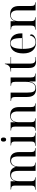

<svg xmlns="http://www.w3.org/2000/svg" viewBox="1642 -2426 794 4117"><g transform="rotate(-90 2038.5 -367.0)"><path d="M28 0H297V-10H294C235 -10 212 -33 212 -92V-346C212 -465 253 -526 333 -526C403 -526 433 -478 433 -367V0H612V-10H609C550 -10 527 -33 527 -92V-360C527 -466 569 -526 646 -526C714 -526 743 -478 743 -367V0H922V-10H919C860 -10 837 -33 837 -92V-347C837 -480 782 -546 668 -546C612 -546 547 -531 522 -424H520C493 -518 433 -546 362 -546C302 -546 241 -529 213 -441H211V-536H33V-526H36C95 -526 118 -504 118 -448V-87C118 -32 95 -10 36 -10H28Z M1105 -632C1129 -632 1149 -647 1149 -688C1149 -730 1129 -744 1105 -744C1080 -744 1061 -730 1061 -688C1061 -647 1080 -632 1105 -632ZM968 0H1252V-10H1239C1180 -10 1157 -33 1157 -92V-536H978V-526H981C1040 -526 1063 -504 1063 -448V-87C1063 -32 1040 -10 981 -10H968Z M1293 0H1562V-10H1557C1496 -10 1477 -32 1477 -102V-359C1477 -445 1507 -531 1601 -531C1679 -531 1708 -471 1708 -384V0H1882V-10H1877C1820 -10 1802 -32 1802 -102V-350C1802 -487 1744 -546 1626 -546C1575 -546 1505 -535 1478 -442H1476V-536H1298V-526H1303C1364 -526 1383 -504 1383 -436V-102C1383 -32 1363 -10 1301 -10H1293Z M2193 10C2246 10 2326 -2 2348 -137H2350V0H2522V-10H2519C2457 -10 2437 -31 2437 -99V-536H2258V-526H2261C2323 -526 2343 -504 2343 -436V-206C2343 -77 2298 -4 2209 -4C2136 -4 2112 -54 2112 -181V-536H1933V-526H1936C1998 -526 2018 -504 2018 -436V-186C2018 -49 2075 10 2193 10Z M2785 10C2817 10 2857 2 2874 -6V-16C2851 -8 2831 -4 2813 -4C2761 -4 2734 -39 2734 -108V-526H2874V-536H2734V-659H2724C2715 -613 2699 -582 2672 -563C2646 -544 2612 -536 2564 -536V-526H2640V-145C2640 -30 2684 10 2785 10Z M3189 10C3304 10 3360 -49 3360 -90C3360 -105 3352 -120 3336 -123C3322 -42 3267 0 3192 0C3089 0 3050 -79 3049 -283H3382V-307C3382 -465 3303 -546 3174 -546C3032 -546 2952 -451 2952 -264C2952 -91 3039 10 3189 10ZM3281 -293H3049C3056 -468 3090 -536 3172 -536C3250 -536 3281 -468 3281 -293Z M3460 0H3729V-10H3724C3663 -10 3644 -32 3644 -102V-359C3644 -445 3674 -531 3768 -531C3846 -531 3875 -471 3875 -384V0H4049V-10H4044C3987 -10 3969 -32 3969 -102V-350C3969 -487 3911 -546 3793 -546C3742 -546 3672 -535 3645 -442H3643V-536H3465V-526H3470C3531 -526 3550 -504 3550 -436V-102C3550 -32 3530 -10 3468 -10H3460Z"/></g></svg>

Font: Noto Serif Display
Style: Regular
Weight: 400
Designer: Monotype Design Team
Foundry: Monotype Imaging Inc.
Version: Version 2.009